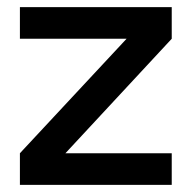

<svg xmlns="http://www.w3.org/2000/svg" viewBox="-20 -520 540 540"><path d="M36 -500V-411H336L36 -89V0H463V-89H164L463 -411V-500Z"/></svg>

Font: LT Wave Alt Medium
Style: Regular
Weight: 500
Designer: Daniel Lyons
Version: Version 2.5 (Glyphs App)